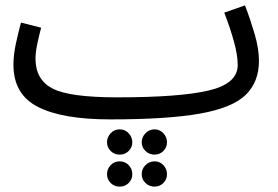

<svg xmlns="http://www.w3.org/2000/svg" viewBox="-20 -423 1033 714"><path d="M390 21Q603 21 723.5 -0.5Q844 -22 893.5 -70Q943 -118 943 -197Q943 -242 926.5 -298Q910 -354 891 -403L814 -376Q836 -319 850 -268.5Q864 -218 864 -181Q864 -112 756.5 -86.5Q649 -61 416 -61ZM390 21 436 -11 416 -61Q238 -61 175 -94Q112 -127 112 -205Q112 -230 119.5 -264Q127 -298 133 -320L58 -339Q48 -302 39 -260.5Q30 -219 30 -182Q30 -72 121 -25.5Q212 21 390 21ZM555 152Q574 152 587.5 138.5Q601 125 601 106Q601 87 587.5 72.5Q574 58 555 58Q535 58 521 72.5Q507 87 507 106Q507 125 521 138.5Q535 152 555 152ZM425 152Q445 152 458.5 138.5Q472 125 472 106Q472 87 458.5 72.5Q445 58 425 58Q405 58 391.5 72.5Q378 87 378 106Q378 125 391.5 138.5Q405 152 425 152ZM555 271Q574 271 587.5 257.5Q601 244 601 225Q601 205 587.5 191Q574 177 555 177Q535 177 521 191Q507 205 507 225Q507 244 521 257.5Q535 271 555 271ZM425 271Q445 271 458.5 257.5Q472 244 472 225Q472 205 458.5 191Q445 177 425 177Q405 177 391.5 191Q378 205 378 225Q378 244 391.5 257.5Q405 271 425 271Z"/></svg>

Font: Noto Sans Arabic UI
Style: Regular
Weight: 400
Designer: Nadine Chahine - Monotype Design Team
Foundry: Monotype Imaging Inc.
Version: Version 1.900